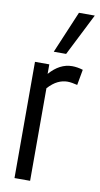

<svg xmlns="http://www.w3.org/2000/svg" viewBox="-90 -831 453 872"><g transform="rotate(10 137.0 -395.0)"><path d="M109 -536V-492Q156 -546 213 -546Q225 -546 237.5 -544Q250 -542 263 -538L250 -466Q238 -469 226 -471Q214 -473 204 -473Q182 -473 160 -462.5Q138 -452 115 -427V0H43V-536ZM119 -596 201 -790H274L176 -596Z"/></g></svg>

Font: Georama Condensed
Style: Regular
Weight: 400
Width: 3
Designer: Jean-Baptiste Levee
Foundry: Production Type
Version: Version 1.000